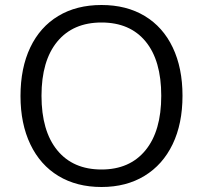

<svg xmlns="http://www.w3.org/2000/svg" viewBox="-20 -740 812 768"><path d="M62 -356Q62 -468 101 -550Q140 -632 213 -676Q286 -720 386 -720Q486 -720 559 -676Q632 -632 671 -550Q710 -468 710 -357Q710 -245 670.5 -163Q631 -81 558 -36.5Q485 8 386 8Q287 8 214 -36Q141 -80 101.5 -162.5Q62 -245 62 -356ZM625 -357Q625 -498 562.5 -574Q500 -650 386 -650Q272 -650 209 -573.5Q146 -497 146 -357Q146 -216 209 -139Q272 -62 386 -62Q499 -62 562 -139Q625 -216 625 -357Z"/></svg>

Font: Muli
Style: Regular
Weight: 400
Designer: Vernon Adams
Foundry: Vernon Adams
Version: Version 2.000